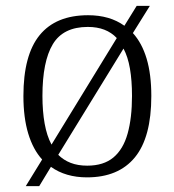

<svg xmlns="http://www.w3.org/2000/svg" viewBox="-20 -596 596 656"><path d="M124 -51Q93 -85 76.5 -139.5Q60 -194 60 -268Q60 -408 115.5 -476Q171 -544 281 -544Q355 -544 405 -508L447 -576H492L434 -483Q465 -449 481 -395.5Q497 -342 497 -268Q497 -127 441 -58.5Q385 10 277 10Q241 10 210 1Q179 -8 154 -26L114 40H68ZM278 -30Q334 -30 367.5 -58Q401 -86 416 -139.5Q431 -193 431 -268Q431 -321 424 -361.5Q417 -402 402 -430L179 -67Q197 -49 221.5 -39.5Q246 -30 278 -30ZM379 -466Q361 -485 336.5 -494.5Q312 -504 280 -504Q196 -504 160.5 -445Q125 -386 125 -268Q125 -216 132.5 -174Q140 -132 156 -102Z"/></svg>

Font: Noto Serif Armenian Light
Style: Regular
Weight: 300
Version: Version 2.007